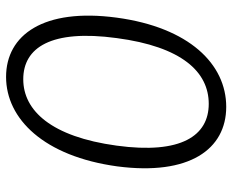

<svg xmlns="http://www.w3.org/2000/svg" viewBox="-88 -686 783 648"><g transform="rotate(-90 304.0 -361.5)"><path d="M369 -733C227 -733 101 -605 67 -358C35 -114 125 10 268 10C412 10 536 -115 569 -360C602 -606 511 -733 369 -733ZM278 -49C171 -49 107 -141 137 -360C167 -580 255 -675 361 -675C468 -675 530 -581 500 -360C471 -140 386 -49 278 -49Z"/></g></svg>

Font: United Sans ExtraLight
Style: Italic
Weight: 200
Italic angle: -8°
Designer: Pablo Impallari, Rodrigo Fuenzalida (Modified by Dan O. Williams)
Version: Version 1.000;PS 001.000;hotconv 1.0.88;makeotf.lib2.5.64775